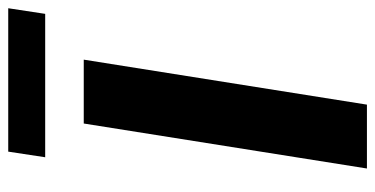

<svg xmlns="http://www.w3.org/2000/svg" viewBox="-248 -686 933 478"><g transform="rotate(-90 219.0 -446.5)"><path d="M39 0 151 -705H310L198 0ZM67 -801 81 -893H438L424 -801Z"/></g></svg>

Font: Nunito Sans 10pt ExtraBold
Style: Italic
Weight: 800
Italic angle: -9°
Designer: Vernon Adams
Foundry: Vernon Adams
Version: Version 3.101;gftools[0.9.27]